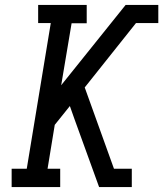

<svg xmlns="http://www.w3.org/2000/svg" viewBox="-20 -755 659 775"><path d="M27 0V-74H88L185 -662H134V-735H330V-661H269L227 -411L487 -735H619V-662H529L322 -402L440 -74H512V0H380L280 -276L262 -327L201 -251L172 -74H223V0Z"/></svg>

Font: Iosevka Etoile Oblique
Style: Regular
Weight: 400
Italic angle: -9°
Designer: Belleve Invis
Foundry: Belleve Invis
Version: Version 15.5.2; ttfautohint (v1.8.4)